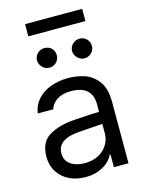

<svg xmlns="http://www.w3.org/2000/svg" viewBox="-131 -962 798 1053"><g transform="rotate(-15 267.5 -436.0)"><path d="M306.6 -240.2 251 -236.3Q191.4 -232.4 158.7 -210.4Q126 -188.5 126 -146.5Q126 -119.1 140.1 -100.6Q154.3 -82 179.7 -72.3Q205.1 -62.5 237.3 -62.5Q283.2 -62.5 316.4 -80.6Q349.6 -98.6 367.2 -128.4Q384.8 -158.2 384.8 -192.4V-357.4Q384.8 -391.6 371.6 -415.5Q358.4 -439.5 331.5 -451.7Q304.7 -463.9 264.6 -463.9Q216.8 -463.9 186 -444.3Q155.3 -424.8 145.5 -392.6H57.6Q63.5 -435.5 91.3 -468.3Q119.1 -501 165 -519Q210.9 -537.1 268.6 -537.1Q314.5 -537.1 358.4 -523.4Q402.3 -509.8 435.1 -468.3Q467.8 -426.8 467.8 -349.6V0H384.8V-72.3H380.9Q371.1 -51.8 351.1 -32.7Q331.1 -13.7 298.3 -0.5Q265.6 12.7 222.7 12.7Q171.9 12.7 130.9 -6.8Q89.8 -26.4 65.9 -63.5Q42 -100.6 42 -150.4Q42 -233.4 98.6 -267.1Q155.3 -300.8 241.2 -306.6Q251 -307.6 335 -312.5L390.6 -314.5L391.6 -246.1Q382.8 -246.1 306.6 -240.2ZM128.9 -673.8Q128.9 -689.5 136.7 -702.1Q144.5 -714.8 157.2 -722.2Q169.9 -729.5 184.6 -729.5Q201.2 -729.5 213.9 -722.7Q226.6 -715.8 233.9 -703.1Q241.2 -690.4 241.2 -673.8Q241.2 -659.2 233.9 -646.5Q226.6 -633.8 213.9 -626Q201.2 -618.2 184.6 -618.2Q170.9 -618.2 157.7 -626Q144.5 -633.8 136.7 -647Q128.9 -660.2 128.9 -673.8ZM328.1 -673.8Q328.1 -689.5 335.9 -702.1Q343.8 -714.8 356.9 -722.2Q370.1 -729.5 384.8 -729.5Q400.4 -729.5 413.1 -722.2Q425.8 -714.8 433.1 -702.1Q440.4 -689.5 440.4 -673.8Q440.4 -659.2 433.1 -646.5Q425.8 -633.8 413.1 -626Q400.4 -618.2 384.8 -618.2Q370.1 -618.2 356.9 -626Q343.8 -633.8 335.9 -647Q328.1 -660.2 328.1 -673.8ZM441.4 -814.5H117.2V-883.8H441.4Z"/></g></svg>

Font: Pretendard JP Variable
Style: Regular
Weight: 400
Designer: Base glyphs from Inter by Rasmus Andersson; Hangul glyphs from Noto Sans CJK(Source Han Sans) by Jang Soo-young and Kang
Foundry: Kil Hyung-jin
Version: Version 1.307;Glyphs 3.2 (3192)